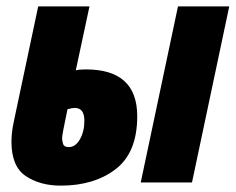

<svg xmlns="http://www.w3.org/2000/svg" viewBox="-20 -573 740 603"><path d="M422 0H583L700 -553H539ZM171 10Q276 10 343.5 -42Q411 -94 411 -208Q411 -355 250 -355Q228 -355 218 -352L261 -553H100L25 -199Q19 -172 17.5 -155.5Q16 -139 16 -128Q16 -50 61 -20Q106 10 171 10ZM196 -111Q181 -111 178 -121.5Q175 -132 175 -139Q175 -150 192 -230Q206 -234 215 -234Q245 -234 245 -194Q245 -160 231 -135.5Q217 -111 196 -111Z"/></svg>

Font: Noto Sans Display Condensed Black
Style: Italic
Weight: 900
Width: 3
Italic angle: -192°
Designer: Monotype Design Team
Foundry: Monotype Imaging Inc.
Version: Version 1.900